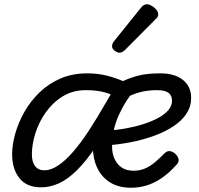

<svg xmlns="http://www.w3.org/2000/svg" viewBox="-20 -864 934 903"><path d="M37 -138Q37 -184 52 -236.5Q67 -289 95.5 -339Q124 -389 166.5 -430Q209 -471 265 -495Q321 -519 390 -519Q430 -519 465.5 -512Q501 -505 539 -490.5Q577 -476 622 -451Q573 -397 540 -325.5Q507 -254 507 -176Q507 -141 519.5 -115Q532 -89 554 -75Q576 -61 608 -61Q638 -61 663 -72Q688 -83 710 -102Q732 -121 754 -143Q767 -156 781 -153Q795 -150 806 -139Q818 -127 820 -114Q822 -101 809 -88Q774 -49 739 -25.5Q704 -2 668.5 8.5Q633 19 597 19Q538 19 498 -6Q458 -31 437.5 -74Q417 -117 417 -171Q417 -226 435 -280.5Q453 -335 479 -382.5Q505 -430 529 -465L541 -401Q513 -418 475 -429Q437 -440 384 -440Q322 -440 274.5 -410.5Q227 -381 194.5 -334.5Q162 -288 146 -236Q130 -184 130 -139Q130 -114 137 -97Q144 -80 157 -71.5Q170 -63 189 -63Q219 -63 252.5 -85Q286 -107 322 -148Q358 -189 396.5 -247.5Q435 -306 476 -378L542 -366Q485 -255 435.5 -181Q386 -107 342 -63.5Q298 -20 256.5 -1.5Q215 17 173 17Q105 17 71 -26.5Q37 -70 37 -138ZM879 -403Q879 -363 857 -329.5Q835 -296 795.5 -270Q756 -244 704 -225Q652 -206 591.5 -194.5Q531 -183 467 -179L482 -250Q527 -252 571.5 -260Q616 -268 655 -280.5Q694 -293 724.5 -309.5Q755 -326 772 -346.5Q789 -367 789 -390Q789 -415 772.5 -427.5Q756 -440 718 -440Q674 -440 635 -429.5Q596 -419 557 -395L545 -476Q584 -496 627 -507.5Q670 -519 734 -519Q802 -519 840.5 -488Q879 -457 879 -403ZM541 -616Q532 -616 519.5 -625.5Q507 -635 507 -646Q507 -653 509.5 -659Q512 -665 517 -671L640 -824Q649 -836 656 -840Q663 -844 671 -844Q681 -844 693.5 -837Q706 -830 715 -819Q724 -808 724 -796Q724 -788 720.5 -783Q717 -778 711 -773L570 -631Q555 -616 541 -616Z"/></svg>

Font: Playwrite NL
Style: Regular
Weight: 400
Designer: Veronika Burian, José Scaglione
Foundry: TypeTogether
Version: Version 1.002